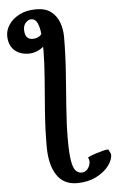

<svg xmlns="http://www.w3.org/2000/svg" viewBox="-64 -800 661 1083"><g transform="rotate(-5 266.5 -258.5)"><path d="M7.3 -622.6Q7.3 -654.8 28.1 -685.5Q48.8 -716.3 88.1 -736.6Q127.4 -756.8 183.1 -756.8Q235.4 -756.8 266.6 -732.7Q297.9 -708.5 312 -670.2Q326.2 -631.8 326.2 -589.4Q326.2 -490.7 318.8 -387.9Q311.5 -285.2 304.2 -188.5Q296.9 -91.8 296.9 -10.3Q296.9 67.9 303.7 109.6Q310.5 151.4 324.5 167.2Q338.4 183.1 358.9 183.1Q377.9 183.1 390.6 168.9Q403.3 154.8 407 136Q410.6 117.2 401.9 103Q400.4 101.1 415.3 94.7Q430.2 88.4 451.7 81.5Q473.1 74.7 492.7 70.1Q512.2 65.4 519.5 66.4L532.7 92.8Q534.7 124.5 508.8 158.9Q482.9 193.4 436 216.8Q389.2 240.2 327.6 240.2Q252.4 240.2 213.6 181.9Q174.8 123.5 174.8 19.5Q174.8 -77.1 181.9 -173.8Q189 -270.5 196.3 -359.6Q203.6 -448.7 204.1 -522.9Q204.1 -572.8 200.2 -613.5Q196.3 -654.3 184.6 -678.7Q172.9 -703.1 150.4 -703.1Q134.8 -703.1 119.9 -688.2Q105 -673.3 105 -647.9Q105 -592.3 149.9 -592.3Q174.3 -592.3 190.7 -605.5Q207 -618.7 216.1 -632.6Q225.1 -646.5 227.1 -648.4L248.5 -599.6Q222.2 -552.2 189.2 -532Q156.2 -511.7 122.6 -511.2Q69.3 -511.2 38.3 -540.3Q7.3 -569.3 7.3 -622.6Z"/></g></svg>

Font: Gentium Plus
Style: Bold
Weight: 700
Designer: Victor Gaultney, Annie Olsen, Iska Routamaa, Becca Hirsbrunner
Foundry: SIL International
Version: Version 6.101